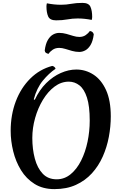

<svg xmlns="http://www.w3.org/2000/svg" viewBox="-20 -1286 842 1331"><path d="M357 25Q277 25 219.5 -11Q162 -47 125.5 -106.5Q89 -166 71.5 -237.5Q54 -309 54 -379Q54 -490 89.5 -583.5Q125 -677 190 -741.5Q255 -806 342 -829Q350 -828 357 -822Q364 -816 365 -809Q319 -778 277 -727Q235 -676 214 -597L221 -594Q253 -663 300 -709.5Q347 -756 401.5 -780Q456 -804 509 -804Q573 -804 627.5 -769Q682 -734 715 -662Q748 -590 748 -479Q748 -409 734.5 -337Q721 -265 692 -200Q663 -135 617 -84.5Q571 -34 506.5 -4.5Q442 25 357 25ZM373 -43Q427 -43 470 -78.5Q513 -114 542.5 -173Q572 -232 587 -304Q602 -376 602 -450Q602 -550 583 -609Q564 -668 531 -694Q498 -720 457 -720Q404 -720 358 -685.5Q312 -651 277.5 -594Q243 -537 223.5 -468Q204 -399 204 -330Q204 -252 221.5 -186.5Q239 -121 276 -82Q313 -43 373 -43ZM317 -913Q307 -914 299 -919.5Q291 -925 290 -936Q296 -983 312 -1009.5Q328 -1036 348.5 -1047Q369 -1058 390 -1058Q416 -1058 440.5 -1051Q465 -1044 487.5 -1037Q510 -1030 530 -1030Q556 -1030 574.5 -1043Q593 -1056 603 -1071Q613 -1070 620 -1064.5Q627 -1059 630 -1048Q624 -1001 608 -974.5Q592 -948 571.5 -937Q551 -926 530 -926Q504 -926 479.5 -933Q455 -940 432.5 -947Q410 -954 390 -954Q364 -954 345 -941Q326 -928 317 -913ZM369 -1145Q326 -1145 314 -1172Q302 -1199 302 -1242Q302 -1252 305 -1263Q331 -1258 354.5 -1255.5Q378 -1253 403 -1253Q439 -1253 473.5 -1259.5Q508 -1266 552 -1266Q595 -1266 607 -1239Q619 -1212 619 -1169Q619 -1159 616 -1148Q590 -1153 566.5 -1155.5Q543 -1158 518 -1158Q482 -1158 447 -1151.5Q412 -1145 369 -1145Z"/></svg>

Font: Merienda SemiBold
Style: Regular
Weight: 600
Designer: Eduardo Rodriguez Tunni
Foundry: Eduardo Rodriguez Tunni
Version: Version 2.001; ttfautohint (v1.8.4.7-5d5b)